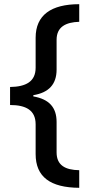

<svg xmlns="http://www.w3.org/2000/svg" viewBox="-20 -736 430 916"><path d="M358 160V76C292 75 250 53 250 -9V-154C250 -224 214 -263 139 -276V-282C213 -294 250 -334 250 -404V-546C250 -608 294 -630 358 -632V-716C224 -716 150 -664 150 -556V-413C150 -347 104 -322 28 -321V-235C104 -235 150 -210 150 -143V-1C150 108 220 159 358 160Z"/></svg>

Font: Noto Sans Georgian Medium
Style: Regular
Weight: 500
Designer: Monotype Design Team, Akaki Razmadze
Foundry: Google LLC
Version: Version 2.005